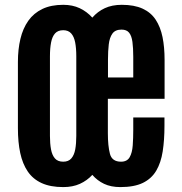

<svg xmlns="http://www.w3.org/2000/svg" viewBox="-20 -761 748 790"><path d="M240.2 8.8Q187.5 8.8 151.6 -7.6Q115.7 -23.9 94.2 -55.4Q72.8 -86.9 63.2 -131.6Q53.7 -176.3 53.7 -233.4V-506.3Q53.7 -558.1 64 -601.1Q74.2 -644 96.4 -675.5Q118.7 -707 154.3 -724.1Q189.9 -741.2 240.2 -741.2Q278.3 -741.2 307.9 -727.3Q337.4 -713.4 359.9 -688.5Q381.3 -713.4 411.1 -727.3Q440.9 -741.2 481 -741.2Q532.2 -741.2 566.4 -725.6Q600.6 -710 620.4 -680.2Q640.1 -650.4 648.7 -608.6Q657.2 -566.9 657.2 -514.2V-354.5H423.8V-213.4Q423.8 -160.2 432.4 -127.9Q440.9 -95.7 478 -95.7Q502.9 -95.7 513.4 -114Q523.9 -132.3 526.1 -162.4Q528.3 -192.4 528.3 -226.6V-277.8H656.7V-243.7Q656.7 -184.6 649.4 -137.9Q642.1 -91.3 622.8 -58.6Q603.5 -25.9 567.9 -8.5Q532.2 8.8 475.1 8.8Q436.5 8.8 408.2 -4.6Q379.9 -18.1 359.9 -41.5Q338.4 -18.1 308.8 -4.6Q279.3 8.8 240.2 8.8ZM240.2 -95.7Q261.7 -95.7 273.4 -109.1Q285.2 -122.6 289.6 -146.5Q293.9 -170.4 293.9 -201.7V-529.3Q293.9 -562.5 289.3 -586.4Q284.7 -610.4 272.9 -623.5Q261.2 -636.7 240.2 -636.7Q218.3 -636.7 206.5 -623.5Q194.8 -610.4 190.2 -586.4Q185.5 -562.5 185.5 -529.3V-201.7Q185.5 -170.4 189.9 -146.5Q194.3 -122.6 206.1 -109.1Q217.8 -95.7 240.2 -95.7ZM424.3 -442.4H528.3V-526.9Q528.3 -563.5 524.9 -588.6Q521.5 -613.8 511.2 -626.5Q501 -639.2 480 -639.2Q454.1 -639.2 442.4 -622.6Q430.7 -606 427.5 -578.1Q424.3 -550.3 424.3 -517.1Z"/></svg>

Font: Antonio
Style: Bold
Weight: 700
Designer: Vernon Adams
Foundry: Vernon Adams
Version: Version 1.002